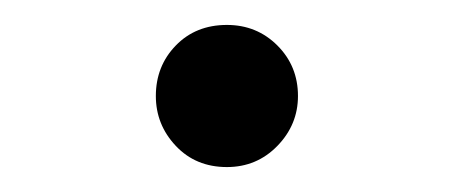

<svg xmlns="http://www.w3.org/2000/svg" viewBox="-20 -437 365 154"><path d="M162 -303Q137 -303 121 -320Q105 -337 105 -360Q105 -384 121 -400.5Q137 -417 162 -417Q186 -417 202.5 -400.5Q219 -384 219 -360Q219 -337 202.5 -320Q186 -303 162 -303Z"/></svg>

Font: Noto Serif JP ExtraLight Light
Style: Regular
Weight: 300
Version: Version 2.003-H1;hotconv 1.1.1;makeotfexe 2.6.0